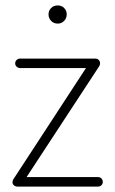

<svg xmlns="http://www.w3.org/2000/svg" viewBox="-20 -688 425 708"><path d="M44 0Q37 0 31.5 -4.5Q26 -9 26 -16Q26 -18 27 -22Q28 -26 30 -28L297 -437H54Q47 -437 41.5 -442Q36 -447 36 -454Q36 -462 41.5 -467Q47 -472 54 -472H331Q339 -472 344 -467Q349 -462 349 -454Q349 -449 346 -444L78 -35H341Q349 -35 354 -30Q359 -25 359 -17Q359 -10 354 -5Q349 0 341 0ZM193 -601Q178 -601 168.5 -611Q159 -621 159 -635Q159 -649 168.5 -658.5Q178 -668 193 -668Q207 -668 216.5 -658.5Q226 -649 226 -635Q226 -621 216.5 -611Q207 -601 193 -601Z"/></svg>

Font: Dosis ExtraLight
Style: Regular
Weight: 250
Designer: EdgarTolentino, PabloImpallari, IginoMarini
Foundry: EdgarTolentino, PabloImpallari, IginoMarini
Version: Version 3.001; ttfautohint (v1.8.2)